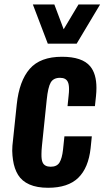

<svg xmlns="http://www.w3.org/2000/svg" viewBox="-20 -845 476 873"><path d="M197.3 -646.5 129.4 -824.7H227.1L269.5 -711.9L336.9 -824.7H435.1L328.6 -646.5ZM198.7 8.8Q147.9 8.8 113.8 -6.3Q79.6 -21.5 62.3 -49.6Q44.9 -77.6 39.1 -117.7Q36.1 -137.2 35.6 -159.2Q35.6 -182.1 39.1 -207.5L56.2 -370.6Q67.4 -477.1 115.2 -532Q163.1 -586.9 261.7 -586.9Q354 -586.9 390.1 -543.5Q418.5 -509.3 418.5 -445.3Q418.5 -427.7 416.5 -408.2L411.6 -362.3H287.1L292 -410.2Q293.9 -426.3 293.9 -439.5Q293.9 -461.9 288.1 -473.1Q279.3 -491.2 252.9 -491.2Q223.1 -491.2 210.7 -470Q198.2 -448.7 192.4 -391.1L170.9 -183.6Q168.5 -161.1 168.5 -144.5Q168 -118.2 173.8 -106.4Q182.6 -86.9 210.7 -86.9Q238.8 -86.9 250.5 -106Q262.2 -125 266.6 -164.6L272.9 -225.1H397.5L392.1 -171.9Q382.3 -81.5 335.7 -36.4Q289.1 8.8 198.7 8.8Z"/></svg>

Font: Oswald
Style: Medium
Weight: 500
Designer: Vernon Adams
Foundry: Vernon Adams
Version: 3.0; ttfautohint (v0.94.23-7a4d-dirty) -l 8 -r 50 -G 150 -x 